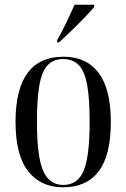

<svg xmlns="http://www.w3.org/2000/svg" viewBox="-20 -786 537 816"><path d="M248 10Q153 10 99.5 -58.5Q46 -127 46 -268Q46 -545 250 -545Q347 -545 399 -476.5Q451 -408 451 -268Q451 -126 399.5 -58Q348 10 248 10ZM249 0Q311 0 336 -61.5Q361 -123 361 -268Q361 -366 350.5 -424.5Q340 -483 315 -509Q290 -535 248 -535Q207 -535 182.5 -509Q158 -483 147.5 -424.5Q137 -366 137 -268Q137 -122 163 -61Q189 0 249 0ZM223 -616Q244 -652 263 -692Q282 -732 297 -766H380V-756Q366 -739 339.5 -711.5Q313 -684 283.5 -655.5Q254 -627 231 -606H223Z"/></svg>

Font: Noto Serif Display Condensed
Style: Regular
Weight: 400
Width: 3
Designer: Monotype Design Team
Foundry: Monotype Imaging Inc.
Version: Version 2.009